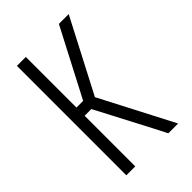

<svg xmlns="http://www.w3.org/2000/svg" viewBox="-219 -824 912 912"><g transform="rotate(-45 237.5 -367.5)"><path d="M73 0V-735H133V-395H178L355 -735H421L230 -368L421 0H355L324 -61L178 -340H133V0Z"/></g></svg>

Font: Iosevka QP Light
Style: Regular
Weight: 300
Designer: Belleve Invis
Foundry: Belleve Invis
Version: Version 20.0.0; ttfautohint (v1.8.4)